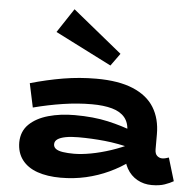

<svg xmlns="http://www.w3.org/2000/svg" viewBox="-56 -867 940 936"><g transform="rotate(5 414.0 -399.0)"><path d="M720 10Q681 10 649 -8Q617 -26 598 -59.5Q579 -93 579 -138V-238Q579 -282 557.5 -308Q536 -334 495 -345.5Q454 -357 396 -357Q327 -357 255 -346Q183 -335 110 -316L85 -433Q165 -456 244.5 -469.5Q324 -483 407 -483Q516 -483 586.5 -453.5Q657 -424 690.5 -369.5Q724 -315 724 -239V-166Q724 -143 735 -133.5Q746 -124 759 -124Q769 -124 777.5 -126.5Q786 -129 792 -131L826 -18Q809 -8 783.5 1Q758 10 720 10ZM275 13Q209 13 160.5 -4Q112 -21 85.5 -56Q59 -91 59 -142Q60 -196 95 -230Q130 -264 188.5 -280.5Q247 -297 317 -297Q409 -297 480 -281Q551 -265 611 -241V-159Q538 -178 473.5 -184.5Q409 -191 345 -191Q308 -191 282 -186Q256 -181 242.5 -171.5Q229 -162 229 -147Q229 -133 240.5 -124.5Q252 -116 275 -112.5Q298 -109 329 -109Q365 -109 411.5 -117.5Q458 -126 509.5 -143Q561 -160 611 -185L608 -97Q564 -64 510.5 -39Q457 -14 398 -0.5Q339 13 275 13ZM469 -553 193 -693 271 -811 513 -614Z"/></g></svg>

Font: BioRhyme SemiExpanded ExtraBold
Style: Regular
Weight: 800
Width: 6
Designer: Aoife Mooney
Foundry: Aoife Mooney Type
Version: Version 1.600;gftools[0.9.33]